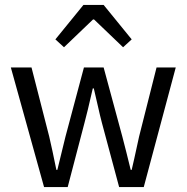

<svg xmlns="http://www.w3.org/2000/svg" viewBox="-20 -760 758 780"><path d="M159 0 24 -486H108L180 -205Q192 -154 209 -70H213L246 -205L321 -486H401L477 -205Q493 -144 511 -70H515Q521 -94 545 -205L616 -486H694L564 0H464L394 -261Q387 -287 376.5 -334Q366 -381 361 -401H357Q334 -300 323 -260L255 0ZM205 -600 319 -740H401L515 -600L480 -568L362 -681H358L240 -568Z"/></svg>

Font: Toshiba Sans
Style: Regular
Weight: 400
Designer: Paul D. Hunt
Foundry: Toshiba Corporation
Version: Version 2.020;PS 2.0;hotconv 1.0.86;makeotf.lib2.5.63406